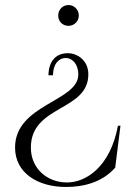

<svg xmlns="http://www.w3.org/2000/svg" viewBox="-20 -545 550 765"><path d="M250 -333C207 -333 174 -306 173 -245H191C192 -294 217 -314 242 -314C267 -314 292 -291 292 -248C292 -140 40 -130 40 43C40 144 130 200 243 200C312 200 387 182 439 123L460 -44H450C419 121 322 182 247 182C167 182 103 126 103 43C103 -127 332 -101 332 -249C332 -303 290 -333 250 -333ZM253 -525C231 -525 212 -508 212 -483C212 -458 231 -442 253 -442C274 -442 294 -459 294 -483C294 -508 274 -525 253 -525Z"/></svg>

Font: Sprat Condensed Light
Style: Regular
Weight: 300
Width: 3
Designer: Ethan Nakache
Foundry: Collletttivo
Version: Version 2.000;Glyphs 3.2 (3217)